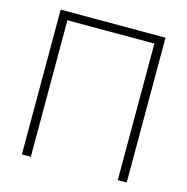

<svg xmlns="http://www.w3.org/2000/svg" viewBox="-107 -830 910 932"><g transform="rotate(15 348.0 -364.0)"><path d="M611.3 -727.5V0H566.4V-686H129.4V0H84.5V-727.5Z"/></g></svg>

Font: Inter 28pt ExtraLight
Style: Regular
Weight: 250
Designer: Rasmus Andersson
Foundry: rsms
Version: Version 4.001;git-66647c0bb